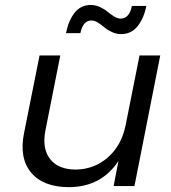

<svg xmlns="http://www.w3.org/2000/svg" viewBox="-20 -750 688 774"><path d="M259 4.5Q154.5 4.5 105.5 -54.2Q56.5 -113 77 -214L139.5 -526.5H223L163 -223.5Q149 -151 182 -108.8Q215 -66.5 286 -66.5Q360.5 -67.5 415.2 -115.8Q470 -164 486.5 -245.5L542.5 -526.5H626L522 0H438L457.5 -101Q388.5 3.5 259 4.5ZM511.5 -726H570Q560 -676 534.5 -644.2Q509 -612.5 468 -612.5Q449 -612.5 430.8 -621Q412.5 -629.5 400.5 -640Q388.5 -650.5 374.5 -659Q360.5 -667.5 349 -667.5Q314.5 -667.5 304 -616.5H246Q256 -667 280.8 -698.5Q305.5 -730 346 -730Q365 -730 383.2 -721.5Q401.5 -713 413.8 -702.5Q426 -692 440.2 -683.5Q454.5 -675 466 -675Q484.5 -675 496 -688.8Q507.5 -702.5 511.5 -726Z"/></svg>

Font: Argentum Sans Light
Style: Italic
Weight: 300
Italic angle: -11.3°
Designer: Julieta Ulanovsky (font), Owen Earl (portions from Jones font), Cristiano Sobral (main changes and remaster)
Foundry: Julieta Ulanovsky (font), Owen Earl (portions from Jones font), Cristiano Sobral (main changes and remaster)
Version: Version 3.127